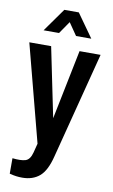

<svg xmlns="http://www.w3.org/2000/svg" viewBox="-97 -753 576 979"><g transform="rotate(10 191.5 -263.0)"><path d="M91 177Q75 177 59.5 175Q44 173 25 168V88Q68 93 92 86Q116 79 126 40L138 -7L7 -509H120L194 -149L267 -509H376L234 42Q215 118 180 147.5Q145 177 91 177ZM68 -582 154 -703H229L315 -582H236L192 -646L148 -582Z"/></g></svg>

Font: Special Gothic Condensed One
Style: Regular
Weight: 400
Designer: Alistair McCready
Foundry: Monolith
Version: Version 1.010; ttfautohint (v1.8.4.7-5d5b)